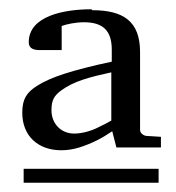

<svg xmlns="http://www.w3.org/2000/svg" viewBox="-20 -698 380 414"><path d="M31 -304H322V-334H31ZM91 -461C91 -482 97 -492 112 -503C139 -523 174 -532 220 -542V-438C211 -433 202 -428 193 -424C180 -417 159 -410 140 -410C111 -410 91 -432 91 -460ZM177 -678C119 -678 42 -664 42 -607C42 -593 53 -590 66 -590H113V-642C124 -646 143 -650 161 -650C202 -650 221 -632 221 -591V-565C178 -556 144 -547 119 -539C94 -531 74 -522 60 -513C38 -499 28 -485 28 -455C28 -405 62 -374 112 -374C125 -374 138 -376 151 -380C179 -389 200 -400 222 -415L231 -380H327V-403L295 -405C289 -406 282 -411 282 -418V-586C282 -652 246 -676 179 -676Z"/></svg>

Font: Veleka
Style: Regular
Weight: 400
Designer: Stefan Peev, Context Ltd, 2016; SIL International, 1997-2014.
Foundry: Stefan Peev, Context Ltd, 2016
Version: Version 1.000